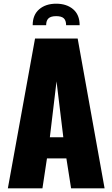

<svg xmlns="http://www.w3.org/2000/svg" viewBox="-20 -1018 608 1038"><path d="M156.7 -881.8Q156.7 -937.5 191.9 -967.8Q227.1 -998 283.7 -998Q340.3 -998 375.5 -968Q410.6 -938 410.6 -881.8H337.4Q337.4 -907.2 325 -918.9Q312.5 -930.7 283.7 -930.7Q254.9 -930.7 242.2 -918.7Q229.5 -906.7 229.5 -881.8ZM249.5 -275.9H322.3L285.6 -578.1ZM22.5 0 169.4 -809.6H399.9L545.4 0H364.3L338.9 -161.6H233.9L209.5 0Z"/></svg>

Font: Oswald
Style: Heavy
Weight: 800
Designer: Vernon Adams
Foundry: Vernon Adams
Version: 3.0; ttfautohint (v0.95) -l 8 -r 50 -G 200 -x 0 -w "G" -W -c